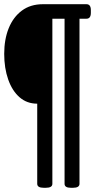

<svg xmlns="http://www.w3.org/2000/svg" viewBox="-20 -720 452 913"><path d="M188 173Q157 173 157 154V-227Q108 -227 73 -257.5Q38 -288 19 -342Q0 -396 0 -464Q0 -533 21.5 -586Q43 -639 84 -669.5Q125 -700 184 -700H391Q412 -700 412 -672V-659Q412 -631 391 -631H358V154Q358 173 327 173H317Q287 173 287 154V-631H229V154Q229 173 198 173Z"/></svg>

Font: Asap Condensed SemiBold
Style: Regular
Weight: 600
Width: 3
Designer: Pablo Cosgaya
Foundry: Omnibus-Type
Version: Version 3.001; ttfautohint (v1.8.4.7-5d5b)